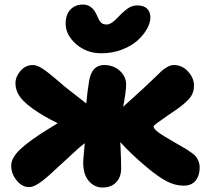

<svg xmlns="http://www.w3.org/2000/svg" viewBox="-20 -819 918 854"><path d="M431.2 -582Q365.2 -582 318.6 -622.8Q272 -663.6 272 -713.9Q272 -754.4 293.5 -776.6Q314.9 -798.8 349.1 -798.8Q387.7 -798.8 408.2 -756.8Q410.2 -752.9 414.1 -743.9Q418 -734.9 420.4 -730.5Q422.9 -726.1 427.5 -720.5Q432.1 -714.8 439 -712.4Q445.8 -710 455.1 -710Q463.4 -710 472.7 -715.3Q481.9 -720.7 487.8 -725.8Q493.7 -731 504.9 -742.4Q516.1 -753.9 520 -757.8Q539.6 -776.4 555.2 -785.6Q570.8 -794.9 591.8 -794.9Q619.6 -794.9 634.3 -780.5Q648.9 -766.1 648.9 -741.2Q648.9 -717.3 633.3 -689.7Q617.7 -662.1 590.6 -637.9Q563.5 -613.8 521.2 -597.9Q479 -582 431.2 -582ZM108.9 13.2Q78.1 13.2 54 -16.6Q29.8 -46.4 29.8 -82Q29.8 -118.2 73 -157.7Q116.2 -197.3 201.2 -249Q229.5 -266.6 236.8 -271Q200.7 -288.6 182.1 -299.8Q118.2 -335.9 83.5 -371.1Q48.8 -406.2 48.8 -449.2Q48.8 -478 71.3 -503.9Q93.8 -529.8 126 -529.8Q145 -529.8 170.4 -512.9Q195.8 -496.1 234.9 -462.2Q273.9 -428.2 293 -414.1Q304.7 -405.3 328.6 -386.5Q352.5 -367.7 363.8 -358.9Q368.2 -408.7 376 -457Q387.7 -529.8 442.9 -529.8Q484.9 -529.8 512.9 -504.2Q541 -478.5 541 -442.9Q541 -412.1 527.8 -344.2Q637.7 -442.9 670.9 -476.1Q689.5 -494.6 698.7 -503.2Q708 -511.7 723.6 -520.8Q739.3 -529.8 752.9 -529.8Q790 -529.8 816.4 -501Q842.8 -472.2 842.8 -438Q842.8 -418.9 836.2 -403.1Q829.6 -387.2 813.7 -371.8Q797.9 -356.4 784.9 -346.4Q772 -336.4 746.6 -319.3Q739.3 -314.5 735.8 -312Q731.4 -309.1 723.1 -303.2Q667.5 -265.1 664.1 -258.8Q663.1 -257.8 663.1 -256.8Q663.1 -246.6 683.3 -231.2Q703.6 -215.8 766.1 -180.2Q770.5 -177.7 778.8 -172.9Q800.8 -160.2 810.8 -154.1Q820.8 -147.9 834.7 -137.7Q848.6 -127.4 854 -119.4Q859.4 -111.3 863.8 -99.9Q868.2 -88.4 868.2 -74.2Q868.2 -38.1 850.1 -15.6Q832 6.8 796.9 6.8Q759.3 6.8 721.9 -12.5Q684.6 -31.7 632.8 -75.2Q562.5 -133.8 515.1 -187Q519 -106.9 519 -70.8Q519 -30.8 496.3 -7.8Q473.6 15.1 437 15.1Q399.9 15.1 375 -13.9Q350.1 -43 350.1 -96.2Q350.1 -103.5 351.1 -115.7Q352.1 -127.9 354 -147.2Q356 -166.5 356.9 -182.1Q346.2 -173.8 335.4 -164.8Q324.7 -155.8 307.4 -139.6Q290 -123.5 282.2 -116.2Q267.6 -103.5 243.4 -80.8Q219.2 -58.1 204.1 -44.4Q189 -30.8 170.2 -15.9Q151.4 -1 136.2 6.1Q121.1 13.2 108.9 13.2Z"/></svg>

Font: Shantell Sans Normal
Style: Regular
Weight: 800
Designer: Stephen Nixon, Anya Danilova, Shantell Martin
Foundry: Arrow Type
Version: Version 1.006;[559af2be0]